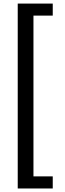

<svg xmlns="http://www.w3.org/2000/svg" viewBox="-20 -820 369 1084"><path d="M277.8 244.1H80.1V-799.8H277.8V-731.9H168.9V175.8H277.8Z"/></svg>

Font: Noto Sans Malayalam
Style: Regular
Weight: 400
Designer: Monotype Design team
Foundry: Monotype Imaging Inc.
Version: Version 1.02